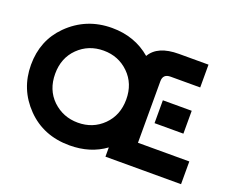

<svg xmlns="http://www.w3.org/2000/svg" viewBox="-120 -950 1410 1163"><g transform="rotate(20 585.0 -368.5)"><path d="M1044.4 -440.4V-293H858.4V-440.4ZM1135.7 -0.5H648.4V-60.1Q552.7 9.8 419.4 9.8Q251 9.8 142.6 -101.6Q34.2 -212.9 34.2 -369.6Q34.2 -527.3 138.7 -631.8Q254.4 -747.1 420.9 -747.1Q567.4 -747.1 671.4 -658.2Q717.3 -737.8 853.5 -737.8H1044.4V-590.8H853.5Q804.7 -590.8 804.7 -543.5V-147H1135.7ZM419.9 -136.7Q516.6 -136.7 582.5 -201.7Q648.4 -267.1 648.4 -368.9Q648.4 -470.7 582 -535.6Q515.6 -600.6 419.4 -600.6Q322.8 -600.6 256.3 -535.6Q190.4 -470.7 190.4 -368.7Q190.4 -265.6 256.8 -201.2Q324.7 -136.7 419.9 -136.7Z"/></g></svg>

Font: New Shape
Style: Bold
Weight: 700
Designer: Wojciech Kalinowski "wmk69" (wmk69@o2.pl)
Foundry: Wojciech Kalinowski "wmk69" (wmk69@o2.pl)
Version: Version 2.1.1; 2021-05-14